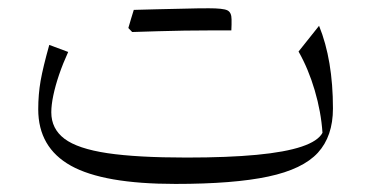

<svg xmlns="http://www.w3.org/2000/svg" viewBox="-20 -441 900 466"><path d="M762.7 -118.7Q752 -98.6 712.2 -85.2Q672.4 -71.8 602.8 -65.2Q533.2 -58.6 432.6 -58.6Q312.5 -58.6 240.5 -69.3Q168.5 -80.1 136.5 -104.2Q104.5 -128.4 104.5 -168.5Q104.5 -186 109.4 -209.5Q114.3 -232.9 123.5 -260Q132.8 -287.1 145.5 -314.9L99.6 -332Q84.5 -278.3 78.6 -245.1Q72.8 -211.9 72.8 -175.8Q72.8 -83 152.1 -38.8Q231.4 5.4 405.8 5.4Q547.4 5.4 631.1 -12.5Q714.8 -30.3 751.5 -70.3Q788.1 -110.4 788.1 -177.7Q788.1 -295.4 754.4 -378.4L704.6 -315.9Q728.5 -273.9 743.9 -221.7Q759.3 -169.4 762.7 -118.7ZM492.2 -367.2Q507.8 -367.2 517.6 -367.2Q527.3 -367.2 533 -367.2Q538.6 -367.2 541.5 -367.2Q542 -373.5 542 -381.3Q542 -389.2 542 -394Q542 -411.1 531.7 -416Q521.5 -420.9 486.8 -420.9Q454.1 -413.6 421.4 -405.5Q388.7 -397.5 356.2 -389.4Q323.7 -381.3 291.5 -373Q293.9 -370.6 296.1 -368.2Q298.3 -365.7 300.8 -363.3Q331.1 -364.3 363 -365.2Q395 -366.2 427.5 -366.7Q460 -367.2 492.2 -367.2ZM300.8 -363.3Q332 -372.6 363 -381.8Q394 -391.1 425 -401.1Q456.1 -411.1 486.8 -420.9Q478 -420.9 459 -420.7Q439.9 -420.4 414.6 -419.7Q389.2 -418.9 360.6 -418.5Q332 -418 304.7 -417Q301.3 -406.2 298.1 -395.5Q294.9 -384.8 291.5 -373Q293.9 -370.6 296.1 -368.2Q298.3 -365.7 300.8 -363.3Z"/></svg>

Font: Pinar FD VF
Style: Regular
Weight: 300
Designer: Amin Abedi
Version: Version 2.000